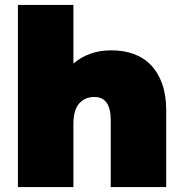

<svg xmlns="http://www.w3.org/2000/svg" viewBox="-20 -762 738 782"><path d="M657 -312V0H431V-273Q431 -367 364 -367Q326 -367 302.5 -340.5Q279 -314 279 -257V0H53V-742H279V-503Q342 -557 433 -557Q484 -557 525 -542Q566 -527 595.5 -496Q625 -465 641 -419Q657 -373 657 -312Z"/></svg>

Font: CMG Sans Black
Style: Regular
Weight: 900
Designer: Julieta Ulanovsky
Foundry: Julieta Ulanovsky
Version: Version 7.200